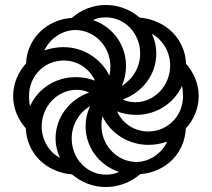

<svg xmlns="http://www.w3.org/2000/svg" viewBox="-20 -744 855 774"><path d="M407 10C457 10 508 -9 545 -42C648 -49 725 -127 729 -226C761 -261 781 -307 781 -357C781 -404 763 -449 730 -487C726 -586 650 -664 543 -673C506 -705 458 -724 407 -724C356 -724 307 -705 270 -672C168 -665 89 -589 85 -488C53 -453 33 -407 33 -357C33 -309 51 -264 84 -227C88 -128 163 -50 270 -41C308 -9 355 10 407 10ZM471 -398C483 -424 488 -451 488 -479C488 -560 438 -635 355 -663C371 -671 388 -674 407 -674C484 -674 545 -609 545 -528C545 -473 515 -424 471 -398ZM421 -439C388 -507 317 -554 236 -554C209 -554 183 -549 159 -541C181 -589 233 -623 284 -623C359 -623 425 -559 425 -476C425 -463 424 -451 421 -439ZM526 -332C509 -332 491 -335 475 -343C553 -371 610 -442 610 -528C610 -557 604 -584 592 -608C639 -581 666 -532 666 -480C666 -398 602 -332 526 -332ZM101 -316C98 -329 97 -344 97 -357C97 -438 159 -500 237 -500C293 -500 340 -468 363 -419C337 -429 312 -433 285 -433C208 -433 135 -391 101 -316ZM578 -214C522 -214 474 -246 452 -295C477 -285 503 -281 530 -281C606 -281 679 -323 714 -398C716 -385 718 -370 718 -357C718 -276 655 -214 578 -214ZM222 -108C181 -127 148 -178 148 -234C148 -316 212 -382 289 -382C305 -382 323 -379 339 -371C261 -343 204 -272 204 -186C204 -159 210 -132 222 -108ZM407 -40C330 -40 269 -105 269 -186C269 -241 299 -290 343 -316C331 -290 325 -263 325 -235C325 -154 376 -79 460 -51C443 -43 426 -40 407 -40ZM530 -91C455 -91 389 -155 389 -238C389 -251 390 -263 393 -275C425 -207 497 -160 578 -160C605 -160 631 -165 654 -173C632 -125 581 -91 530 -91Z"/></svg>

Font: Noto Sans Armenian Extra
Style: Regular
Weight: 800
Designer: Monotype Design Team
Foundry: Monotype Imaging Inc.
Version: Version 1.901